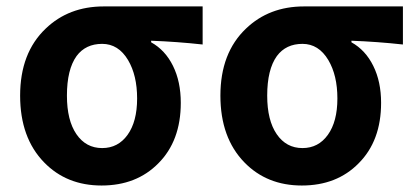

<svg xmlns="http://www.w3.org/2000/svg" viewBox="-20 -567 1294 601"><path d="M297.9 13.7Q188.5 13.7 118.2 -58.6Q43 -135.7 43 -267.6Q43 -401.4 123 -477.5Q195.3 -546.9 304.7 -546.9H459H614.3V-427.7Q534.2 -436.5 453.1 -439.5V-434.6Q497.1 -410.2 521.5 -360.8Q545.9 -311.5 545.9 -245.1Q545.9 -126 475.6 -55.7Q407.2 13.7 297.9 13.7ZM299.8 -103.5Q349.6 -103.5 379.4 -145Q409.2 -186.5 409.2 -258.8Q409.2 -331.1 380.9 -378.9Q350.6 -429.7 299.8 -429.7Q248 -429.7 219.7 -391.6Q189.5 -349.6 189.5 -267.6Q189.5 -190.4 219.2 -147Q249 -103.5 299.8 -103.5Z M924.8 13.7Q815.4 13.7 745.1 -58.6Q669.9 -135.7 669.9 -267.6Q669.9 -401.4 750 -477.5Q822.3 -546.9 931.6 -546.9H1085.9H1241.2V-427.7Q1161.1 -436.5 1080.1 -439.5V-434.6Q1124 -410.2 1148.4 -360.8Q1172.9 -311.5 1172.9 -245.1Q1172.9 -126 1102.5 -55.7Q1034.2 13.7 924.8 13.7ZM926.8 -103.5Q976.6 -103.5 1006.3 -145Q1036.1 -186.5 1036.1 -258.8Q1036.1 -331.1 1007.8 -378.9Q977.5 -429.7 926.8 -429.7Q875 -429.7 846.7 -391.6Q816.4 -349.6 816.4 -267.6Q816.4 -190.4 846.2 -147Q876 -103.5 926.8 -103.5Z"/></svg>

Font: Bpmf GenSeki Gothic B
Style: B
Weight: 700
Foundry: But Ko
Version: Version 1.320